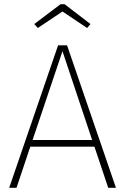

<svg xmlns="http://www.w3.org/2000/svg" viewBox="-20 -899 599 919"><path d="M279 -844 161 -765 144 -784 270 -879H289L413 -784L397 -765ZM498 0 432 -197H125L59 0H24L258 -682H301L535 0ZM136 -229H421L279 -654Z"/></svg>

Font: Fira Sans UltraLight
Style: Regular
Weight: 200
Designer: Carrois Corporate & Edenspiekermann AG
Foundry: Carrois Corporate GbR & Edenspiekermann AG
Version: Version 4.106;PS 004.106;hotconv 1.0.70;makeotf.lib2.5.58329